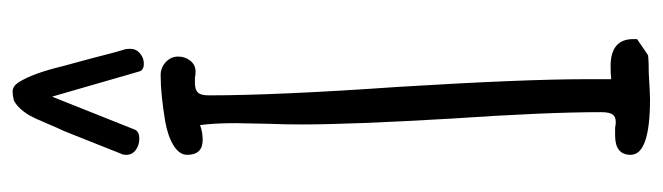

<svg xmlns="http://www.w3.org/2000/svg" viewBox="-384 -642 1026 297"><g transform="rotate(-90 128.5 -494.0)"><path d="M37 -31Q37 -55 67 -55H79Q83 -54 88 -54Q96 -54 99.5 -59Q103 -64 103 -77Q103 -162 93 -309Q84 -462 84 -540Q84 -568 85 -591L86 -642Q86 -675 83 -697Q72 -693 60 -693Q37 -693 37 -717Q37 -729 51.5 -738Q66 -747 89 -751Q131 -758 160 -758Q172 -758 180.5 -750Q189 -742 189 -731Q189 -720 182.5 -712Q176 -704 166 -704Q160 -704 156 -705H148Q138 -705 133.5 -700.5Q129 -696 129 -684Q129 -578 142 -392Q154 -197 154 -99V-61Q161 -62 174 -62Q216 -62 216 -27V-21L191 -4Q190 -4 185 -3.5Q180 -3 165 -3Q131 -1 123 -1Q37 -1 37 -31ZM166 -791 127 -926 76 -798Q73 -791 62 -791Q52 -791 44.5 -796.5Q37 -802 37 -811Q37 -817 39 -820L74 -908Q78 -916 86 -935Q94 -954 98 -961Q109 -979 121 -985Q129 -987 135 -987Q143 -987 149 -978Q163 -956 174 -910L187 -862Q196 -826 200 -814Q201 -811 201 -805Q201 -796 194 -790Q187 -784 178 -784Q168 -784 166 -791Z"/></g></svg>

Font: Amatic SC
Style: Bold
Weight: 700
Designer: Multiple Designers
Foundry: Vernon Adams
Version: Version 2.505